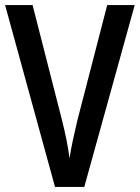

<svg xmlns="http://www.w3.org/2000/svg" viewBox="-20 -734 549 754"><path d="M509 -714 311 0H196L0 -714H108L224 -260Q233 -225 241 -185Q249 -145 253 -112Q258 -145 266.5 -185Q275 -225 284 -262L401 -714Z"/></svg>

Font: Noto Sans Khmer Condensed Medium
Style: Regular
Weight: 500
Width: 3
Designer: Danh Hong and the Monotype Design Team
Foundry: Monotype Imaging Inc.
Version: Version 2.004; ttfautohint (v1.8.4.7-5d5b)